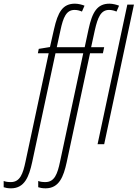

<svg xmlns="http://www.w3.org/2000/svg" viewBox="-149 -785 749 1045"><path d="M-89 240C-15 240 9 176 26 98L153 -495H304L178 94C164 161 148 206 98 206C80 206 70 204 59 200V234C68 237 81 240 99 240C173 240 197 176 214 98L341 -495H411L418 -528H347L367 -620C383 -691 400 -731 445 -731C459 -731 474 -727 485 -722L499 -754C487 -759 465 -765 447 -765C380 -765 353 -719 333 -626L312 -528H160L180 -620C195 -691 212 -731 257 -731C272 -731 286 -727 297 -722L311 -754C300 -759 277 -765 259 -765C192 -765 166 -719 145 -626L123 -529L62 -519L57 -495H116L-10 94C-24 161 -40 206 -90 206C-108 206 -118 204 -129 200V234C-120 237 -107 240 -89 240ZM382 0H418L580 -760H544Z"/></svg>

Font: Noto Sans ExtraCondensed ExtraLight
Style: Italic
Weight: 200
Width: 2
Italic angle: -12°
Designer: Monotype Design Team
Foundry: Monotype Imaging Inc.
Version: Version 2.013